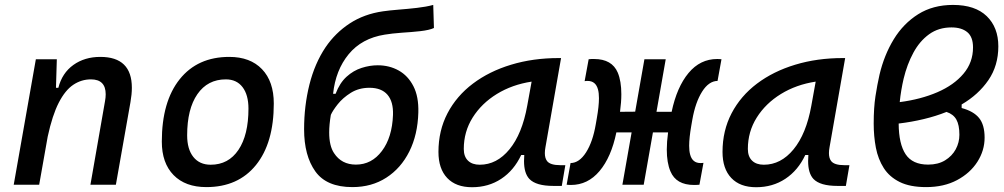

<svg xmlns="http://www.w3.org/2000/svg" viewBox="-20 -762 4142 792"><path d="M36.6 0 127.9 -517.6H214.4L210.9 -399.9H220.7Q236.3 -460.9 282.7 -494.1Q329.1 -527.3 394 -527.3Q523.9 -527.3 523.9 -399.9Q523.9 -373 518.1 -340.3L458 0H353L413.1 -344.2Q416 -359.9 416 -373Q416 -434.6 355 -434.6Q315.9 -434.6 282.5 -412.4Q249 -390.1 222.4 -338.4Q195.8 -286.6 176.8 -198.7L141.6 0Z M831.1 9.8Q744.6 9.8 696 -39.8Q647.5 -89.4 647.5 -177.7Q647.5 -342.8 721.2 -435.1Q794.9 -527.3 925.8 -527.3Q1012.2 -527.3 1060.8 -476.6Q1109.4 -425.8 1109.4 -335Q1109.4 -172.4 1035.9 -81.3Q962.4 9.8 831.1 9.8ZM849.1 -82.5Q922.4 -82.5 963.6 -143.8Q1004.9 -205.1 1004.9 -314Q1004.9 -370.6 980.5 -402.6Q956.1 -434.6 911.6 -434.6Q836.4 -434.6 794.2 -373.5Q752 -312.5 752 -203.6Q752 -146.5 777.6 -114.5Q803.2 -82.5 849.1 -82.5Z M1433.6 9.8Q1327.1 9.8 1280.8 -54.9Q1234.4 -119.6 1234.4 -229Q1234.4 -325.2 1256.3 -412.8Q1278.3 -500.5 1322.8 -566.9Q1363.3 -626.5 1422.6 -665.3Q1481.9 -704.1 1559.6 -715.3Q1586.4 -719.2 1624 -722.2Q1661.6 -725.1 1700 -729.5Q1738.3 -733.9 1767.1 -741.7L1770 -646.5Q1751 -637.7 1713.9 -633.5Q1676.8 -629.4 1636.7 -627Q1596.2 -624 1566.9 -619.1Q1472.2 -604 1418.2 -538.3Q1364.3 -472.7 1354 -375H1364.3Q1381.3 -419.9 1409.7 -445.6Q1438 -471.2 1471.7 -481.9Q1505.4 -492.7 1538.1 -492.7Q1585.9 -492.7 1624.5 -471.2Q1663.1 -449.7 1685.3 -406.5Q1707.5 -363.3 1705.6 -297.9Q1703.1 -206.5 1668.5 -137.2Q1633.8 -67.9 1573.5 -29.1Q1513.2 9.8 1433.6 9.8ZM1448.2 -83Q1513.2 -83 1555.4 -139.2Q1597.7 -195.3 1601.1 -288.1Q1603 -342.3 1578.4 -371.1Q1553.7 -399.9 1503.9 -399.9Q1460.4 -399.9 1427.2 -379.2Q1394 -358.4 1373 -331.8Q1352.1 -305.2 1344.7 -288.1Q1337.9 -247.6 1337.9 -215.8Q1337.9 -160.2 1357.9 -130.4Q1388.7 -83 1448.2 -83Z M1927.2 10.3Q1860.8 10.3 1824.7 -27.8Q1788.6 -65.9 1788.6 -135.3Q1788.6 -223.1 1825.9 -294.7Q1863.3 -366.2 1930.7 -417Q1998 -467.8 2088.4 -495.1Q2178.7 -522.5 2284.7 -522.5H2294.4L2230 -154.8Q2227.5 -141.6 2227.5 -130.4Q2227.5 -109.9 2236.3 -98.1Q2249 -80.6 2292 -80.6H2312L2297.4 4.9H2262.7Q2190.9 4.9 2163.6 -23.9Q2141.6 -47.4 2141.6 -97.7Q2141.6 -109.4 2142.6 -122.6H2129.9Q2100.1 -59.1 2047.6 -24.4Q1995.1 10.3 1927.2 10.3ZM1959 -82.5Q2029.3 -82.5 2081.5 -146Q2133.8 -209.5 2154.8 -325.7L2172.9 -425.3Q2092.8 -413.1 2029.5 -374.3Q1966.3 -335.4 1929.7 -277.1Q1893.1 -218.8 1893.1 -147.5Q1893.1 -116.2 1910.4 -99.4Q1927.7 -82.5 1959 -82.5Z M2335 1Q2330.6 1 2326.2 0.7Q2321.8 0.5 2317.4 0L2333.5 -89.4Q2369.6 -89.8 2397.5 -133.5Q2425.3 -177.2 2437.5 -249L2441.9 -274.4Q2450.7 -324.2 2450.7 -356.9Q2450.7 -378.4 2446.8 -392.6Q2437.5 -428.2 2403.8 -428.2Q2400.9 -428.2 2397.9 -428Q2395 -427.7 2391.6 -427.2L2408.2 -517.6Q2414.1 -518.6 2419.9 -518.6Q2425.3 -518.6 2430.7 -518.6Q2504.4 -518.6 2528.3 -462.4Q2543 -427.2 2543 -373.5Q2543 -340.8 2537.6 -300.8L2600.1 -301.3L2638.2 -517.6H2726.1L2688 -300.8H2750.5Q2772 -402.8 2820.1 -460.7Q2868.2 -518.6 2938.5 -518.6Q2942.9 -518.6 2947.3 -518.3Q2951.7 -518.1 2956.1 -517.6L2939.9 -428.2Q2903.8 -427.7 2876.2 -384Q2848.6 -340.3 2835.9 -268.6L2831.5 -243.2Q2822.8 -193.4 2822.8 -160.6Q2822.8 -139.2 2826.7 -125Q2835.9 -89.4 2869.6 -89.4Q2872.6 -89.4 2875.5 -89.6Q2878.4 -89.8 2881.8 -90.3L2865.2 0Q2859.4 0.5 2853.8 0.7Q2848.1 1 2842.8 1Q2769 1 2745.6 -55.2Q2730.5 -90.3 2730.5 -145Q2730.5 -176.8 2735.8 -215.8H2673.3L2635.3 0H2547.4L2585.4 -215.8H2522.5Q2501.5 -113.8 2453.1 -56.4Q2404.8 1 2335 1Z M3099.1 10.3Q3032.7 10.3 2996.6 -27.8Q2960.4 -65.9 2960.4 -135.3Q2960.4 -223.1 2997.8 -294.7Q3035.2 -366.2 3102.5 -417Q3169.9 -467.8 3260.3 -495.1Q3350.6 -522.5 3456.5 -522.5H3466.3L3401.9 -154.8Q3399.4 -141.6 3399.4 -130.4Q3399.4 -109.9 3408.2 -98.1Q3420.9 -80.6 3463.9 -80.6H3483.9L3469.2 4.9H3434.6Q3362.8 4.9 3335.4 -23.9Q3313.5 -47.4 3313.5 -97.7Q3313.5 -109.4 3314.5 -122.6H3301.8Q3272 -59.1 3219.5 -24.4Q3167 10.3 3099.1 10.3ZM3130.9 -82.5Q3201.2 -82.5 3253.4 -146Q3305.7 -209.5 3326.7 -325.7L3344.7 -425.3Q3264.6 -413.1 3201.4 -374.3Q3138.2 -335.4 3101.6 -277.1Q3064.9 -218.8 3064.9 -147.5Q3064.9 -116.2 3082.3 -99.4Q3099.6 -82.5 3130.9 -82.5Z M3946.8 -331.1V-316.4Q3996.1 -303.2 4018.8 -275.1Q4041.5 -247.1 4041.5 -194.3Q4041.5 -141.1 4011.7 -94.5Q3981.9 -47.9 3927.7 -19Q3873.5 9.8 3800.3 9.8Q3733.9 9.8 3691.4 -11.2Q3648.9 -32.2 3625.5 -68.8Q3602.1 -105.5 3593 -152.6Q3584 -199.7 3584 -252Q3584 -317.9 3591.3 -365.2Q3598.6 -412.6 3607.9 -453.6Q3627 -534.7 3666.7 -599.9Q3706.5 -665 3767.6 -703.4Q3828.6 -741.7 3911.1 -741.7Q4002.4 -741.7 4050.3 -695.3Q4098.1 -648.9 4098.1 -570.8Q4098.1 -491.2 4057.1 -431.4Q4016.1 -371.6 3946.8 -331.1ZM3691.4 -340.8Q3778.3 -352.1 3846.7 -381.6Q3915 -411.1 3954.3 -457.8Q3993.7 -504.4 3993.7 -566.4Q3993.7 -609.9 3970 -629.4Q3946.3 -648.9 3904.8 -648.9Q3851.6 -648.9 3812.5 -620.6Q3773.4 -592.3 3747.6 -544.4Q3721.7 -496.6 3707.5 -437.5Q3702.1 -414.6 3698 -390.1Q3693.8 -365.7 3691.4 -340.8ZM3884.3 -300.3Q3840.3 -282.7 3790.5 -270.8Q3740.7 -258.8 3687 -252.4Q3687.5 -168 3715.8 -125.5Q3744.1 -83 3808.6 -83Q3849.6 -83 3878.4 -100.6Q3907.2 -118.2 3922.4 -146.2Q3937.5 -174.3 3937.5 -206.1Q3937.5 -246.6 3925 -268.8Q3912.6 -291 3884.3 -300.3Z"/></svg>

Font: CaskaydiaCove NFP
Style: Italic
Weight: 400
Italic angle: -10°
Designer: Aaron Bell
Foundry: Saja Typeworks
Version: Version 2111.001; VTT 6.35;Nerd Fonts 3.1.1